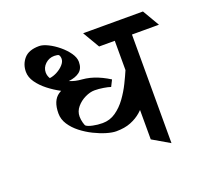

<svg xmlns="http://www.w3.org/2000/svg" viewBox="-119 -811 1021 963"><g transform="rotate(-20 391.5 -329.5)"><path d="M574.2 -388.7 576.7 -228.5Q558.1 -206.1 534.4 -185.3Q510.7 -164.6 478 -151.4Q445.3 -138.2 399.9 -138.2Q378.9 -138.2 348.4 -147.2Q317.9 -156.2 284.7 -172.6Q251.5 -189 222.4 -211.7Q193.4 -234.4 175.3 -262.2Q157.2 -290 157.2 -321.3Q157.2 -390.1 196.3 -416.3Q235.4 -442.4 304.7 -442.4Q347.7 -442.4 387.5 -429.2Q427.2 -416 468.3 -390.1L451.2 -356Q437.5 -360.8 413.3 -364.7Q389.2 -368.7 366.7 -368.7Q342.8 -368.7 315.9 -355.7Q289.1 -342.8 270.3 -320.6Q251.5 -298.3 251.5 -270.5Q251.5 -254.4 256.1 -237.5Q260.7 -220.7 264.2 -218.3Q273.4 -210.9 298.1 -205.6Q322.8 -200.2 349.6 -200.2Q388.7 -200.2 420.2 -222.2Q451.7 -244.1 476.1 -277.8Q500.5 -311.5 518.3 -347.7Q536.1 -383.8 547.9 -411.6ZM181.2 -672.4Q201.2 -672.4 228.3 -658.9Q255.4 -645.5 281.5 -624Q307.6 -602.5 325 -577.6Q342.3 -552.7 342.3 -529.8Q342.3 -494.6 321 -477.8Q299.8 -460.9 261.7 -456.5Q291 -443.8 328.1 -441.4L319.8 -384.3Q302.2 -384.8 272.2 -395.3Q242.2 -405.8 208.3 -423.8Q174.3 -441.9 144 -465.6Q113.8 -489.3 94.5 -516.8Q75.2 -544.4 75.2 -573.2Q75.2 -613.8 100.6 -643.1Q126 -672.4 181.2 -672.4ZM258.8 -596.2Q256.8 -597.7 249.8 -598.9Q242.7 -600.1 235.8 -600.1Q208 -600.1 187.7 -581.1Q167.5 -562 167.5 -536.1Q167.5 -519 177.2 -502.9Q197.3 -505.4 217.8 -516.4Q238.3 -527.3 252.2 -543Q266.1 -558.6 266.1 -574.2Q266.1 -580.1 264.4 -586.7Q262.7 -593.3 258.8 -596.2ZM610.4 -657.2 663.1 -567.4H463.9L411.1 -657.2ZM730.5 -657.2 783.2 -567.4H579.1L526.4 -657.2ZM547.9 -41 547.4 -647.5H639.2V12.2Z"/></g></svg>

Font: Annapurna SIL
Style: Bold
Weight: 700
Designer: Peter Martin, Annie Olsen
Foundry: SIL International
Version: Version 2.000